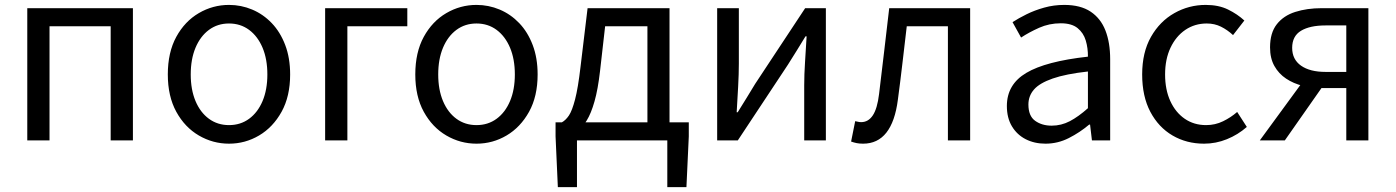

<svg xmlns="http://www.w3.org/2000/svg" viewBox="-20 -577 5735 789"><path d="M92.1 0V-543.4H526.2V0H434.8V-469H183.5V0Z M921.1 13.4Q854.6 13.4 797 -20.3Q739.4 -54 704.5 -117.6Q669.6 -181.2 669.6 -271Q669.6 -361.9 704.5 -425.7Q739.4 -489.4 797 -523.1Q854.6 -556.8 921.1 -556.8Q970.9 -556.8 1016.3 -537.7Q1061.7 -518.6 1096.8 -481.9Q1131.8 -445.3 1152 -392.1Q1172.3 -338.9 1172.3 -271Q1172.3 -181.2 1137.1 -117.6Q1101.8 -54 1044.7 -20.3Q987.7 13.4 921.1 13.4ZM921.1 -62.9Q968.2 -62.9 1003.7 -88.9Q1039.2 -114.9 1059 -161.8Q1078.7 -208.7 1078.7 -271Q1078.7 -333.8 1059 -380.8Q1039.2 -427.8 1003.7 -454.2Q968.2 -480.5 921.1 -480.5Q874.1 -480.5 838.6 -454.2Q803.1 -427.8 783.4 -380.8Q763.8 -333.8 763.8 -271Q763.8 -208.7 783.4 -161.8Q803.1 -114.9 838.6 -88.9Q874.1 -62.9 921.1 -62.9Z M1316.1 0V-543.4H1653.8V-469H1407.5V0Z M1938.1 13.4Q1871.6 13.4 1814 -20.3Q1756.4 -54 1721.5 -117.6Q1686.6 -181.2 1686.6 -271Q1686.6 -361.9 1721.5 -425.7Q1756.4 -489.4 1814 -523.1Q1871.6 -556.8 1938.1 -556.8Q1987.9 -556.8 2033.3 -537.7Q2078.7 -518.6 2113.8 -481.9Q2148.8 -445.3 2169 -392.1Q2189.3 -338.9 2189.3 -271Q2189.3 -181.2 2154.1 -117.6Q2118.8 -54 2061.7 -20.3Q2004.7 13.4 1938.1 13.4ZM1938.1 -62.9Q1985.2 -62.9 2020.7 -88.9Q2056.2 -114.9 2076 -161.8Q2095.7 -208.7 2095.7 -271Q2095.7 -333.8 2076 -380.8Q2056.2 -427.8 2020.7 -454.2Q1985.2 -480.5 1938.1 -480.5Q1891.1 -480.5 1855.6 -454.2Q1820.1 -427.8 1800.4 -380.8Q1780.8 -333.8 1780.8 -271Q1780.8 -208.7 1800.4 -161.8Q1820.1 -114.9 1855.6 -88.9Q1891.1 -62.9 1938.1 -62.9Z M2351 0V192.1H2272.4L2263 -16.5V-74.3H2810.5V-16.5L2800.8 192.1H2722.2V0ZM2640.5 -27.6V-469H2466.7L2445.8 -285.3Q2437.2 -210 2423.1 -160.5Q2409.1 -111 2391.1 -81.9Q2373.2 -52.8 2352.6 -39.1Q2332 -25.4 2310.5 -20.8L2289 -74.3Q2304.8 -83 2318 -102.5Q2331.1 -122 2343.2 -168.5Q2355.4 -214.9 2365.6 -302.5L2394.6 -543.4H2731.3V-27.6Z M2927.1 0V-543.4H3016.2V-316.1Q3016.2 -273.5 3013.3 -220.9Q3010.4 -168.3 3007.3 -115.7H3011.5Q3027.3 -141.1 3047.8 -174.2Q3068.4 -207.3 3083.2 -232.3L3288.7 -543.4H3373.8V0H3284.8V-226.7Q3284.8 -269.9 3288.2 -322.5Q3291.5 -375.1 3294.7 -427.7H3290.1Q3274.9 -402.7 3254.2 -369.2Q3233.6 -335.7 3217.8 -311.1L3011.9 0Z M3526.8 13.4Q3511.6 13.4 3500.3 11.1Q3489 8.8 3477.5 4.7L3494.3 -79.1Q3500.1 -78.1 3505.9 -76.6Q3511.6 -75.1 3519 -75.1Q3548.1 -75.1 3566.7 -102.9Q3585.2 -130.6 3592.4 -190.5Q3603.4 -279 3613.5 -367.2Q3623.5 -455.5 3634.1 -543.4H3966.7V0H3875.3V-469H3706.2Q3697.3 -393.4 3688.6 -318.5Q3679.9 -243.6 3669.7 -167.3Q3658.1 -77.2 3622.4 -31.9Q3586.7 13.4 3526.8 13.4Z M4276.2 13.4Q4230.9 13.4 4195.1 -4.9Q4159.2 -23.2 4138.4 -57.9Q4117.6 -92.5 4117.6 -141.3Q4117.6 -230.1 4197.5 -277.5Q4277.3 -325 4450.7 -344.2Q4451.1 -379.4 4441.8 -410.5Q4432.5 -441.7 4408.2 -461.5Q4383.9 -481.3 4339 -481.3Q4291.6 -481.3 4250.1 -462.8Q4208.7 -444.3 4176 -422.7L4140.9 -486Q4166 -502.3 4198.8 -518.5Q4231.6 -534.7 4270.9 -545.7Q4310.1 -556.8 4353.5 -556.8Q4420.2 -556.8 4461.8 -529.1Q4503.3 -501.4 4522.7 -451.5Q4542.1 -401.6 4542.1 -334V0H4467.2L4459.5 -64.9H4455.7Q4417.6 -32.7 4372.3 -9.7Q4326.9 13.4 4276.2 13.4ZM4301.8 -60.6Q4341 -60.6 4376.3 -79Q4411.5 -97.4 4450.7 -132.4V-283.2Q4359.7 -273.1 4305.8 -254.3Q4252 -235.5 4229 -209.1Q4206.1 -182.6 4206.1 -147.4Q4206.1 -100.4 4233.9 -80.5Q4261.6 -60.6 4301.8 -60.6Z M4927.9 13.4Q4855.9 13.4 4798.3 -20.3Q4740.7 -54 4707.1 -117.6Q4673.6 -181.2 4673.6 -271Q4673.6 -361.9 4709.9 -425.7Q4746.2 -489.4 4805.9 -523.1Q4865.5 -556.8 4934.8 -556.8Q4988 -556.8 5026.6 -537.8Q5065.1 -518.9 5093.5 -492.7L5047 -432.8Q5023.8 -454.3 4997.4 -467.4Q4971.1 -480.5 4939.1 -480.5Q4889.7 -480.5 4850.9 -454.2Q4812.2 -427.8 4790 -380.8Q4767.8 -333.8 4767.8 -271Q4767.8 -208.7 4789.2 -161.8Q4810.7 -114.9 4848.6 -88.9Q4886.5 -62.9 4936.3 -62.9Q4973.7 -62.9 5006 -78.7Q5038.3 -94.4 5064 -116.9L5103.7 -55.4Q5067.2 -23.3 5021.9 -5Q4976.6 13.4 4927.9 13.4Z M5512.4 0V-215.2H5411.7Q5371.6 -215.2 5333.5 -224.4Q5295.4 -233.7 5265.1 -253.9Q5234.8 -274 5217 -305.7Q5199.1 -337.4 5199.1 -382.3Q5199.1 -442.1 5226.9 -477.4Q5254.6 -512.7 5302.7 -528Q5350.8 -543.4 5411.3 -543.4H5603.2V0ZM5427.2 -281.5H5512.4V-472.5H5427.2Q5362.9 -472.5 5326.4 -450.6Q5290 -428.6 5290 -380.3Q5290 -332.9 5326.4 -307.2Q5362.9 -281.5 5427.2 -281.5ZM5157 0 5348.4 -261.6 5424.3 -234.9 5259.8 0Z"/></svg>

Font: Noto Sans TC
Style: Regular
Weight: 100
Designer: Ryoko NISHIZUKA 西塚涼子 (kana, bopomofo & ideographs); Paul D. Hunt (Latin, Greek & Cyrillic); Sandoll Communications 산돌커뮤니
Foundry: Adobe
Version: Version 2.004;hotconv 1.0.118;makeotfexe 2.5.65603